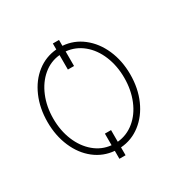

<svg xmlns="http://www.w3.org/2000/svg" viewBox="-142 -706 891 897"><g transform="rotate(-30 303.5 -258.0)"><path d="M287.1 -537.6Q346.7 -533.2 394 -496.3Q441.4 -459.5 468.3 -398.7Q495.1 -337.9 495.1 -263.7Q495.1 -189 468.3 -128.2Q441.4 -67.4 394 -30.8Q346.7 5.9 287.1 10.3V52.7H253.9V9.8Q194.8 4.9 148.2 -31.5Q101.6 -67.9 75.2 -128.7Q48.8 -189.5 48.8 -263.7Q48.8 -337.9 75.2 -398.7Q101.6 -459.5 148.2 -495.8Q194.8 -532.2 253.9 -537.1V-569.3H287.1ZM287.1 -20Q338.4 -24.9 378.4 -57.9Q418.5 -90.8 440.7 -144.8Q462.9 -198.7 462.9 -263.7Q462.9 -328.6 440.7 -382.6Q418.5 -436.5 378.4 -469.5Q338.4 -502.4 287.1 -507.3V-428.7H253.9V-506.8Q203.6 -502 164.1 -468.8Q124.5 -435.5 102.3 -381.8Q80.1 -328.1 80.1 -263.7Q80.1 -199.2 102.3 -145.5Q124.5 -91.8 164.1 -58.6Q203.6 -25.4 253.9 -20.5V-83H287.1Z"/></g></svg>

Font: Pretendard GOV Thin
Style: Regular
Weight: 100
Designer: Base glyphs from Inter by Rasmus Andersson; Hangeul glyphs from Noto Sans CJK(Source Han Sans) by Jang Soo-young and Kan
Foundry: Kil Hyung-jin
Version: Version 1.309